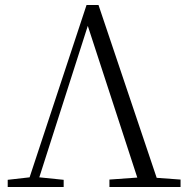

<svg xmlns="http://www.w3.org/2000/svg" viewBox="-20 -752 752 772"><path d="M420 0H706V-30L610 -37L376 -732H328L99 -39L11 -29V0H236V-29L138 -39L333 -648L532 -38L420 -30Z"/></svg>

Font: Noto Serif CJK HK Light
Style: Regular
Weight: 300
Designer: Ryoko NISHIZUKA 西塚涼子 (kana & ideographs); Frank Grießhammer (Latin, Greek & Cyrillic); Wenlong ZHANG 张文龙 (bopomofo); San
Foundry: Adobe
Version: Version 2.001;hotconv 1.1.0;makeotfexe 2.6.0